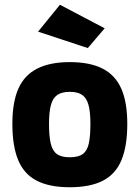

<svg xmlns="http://www.w3.org/2000/svg" viewBox="-20 -775 587 807"><path d="M273 12Q188 12 134.5 -15.5Q81 -43 56.5 -102Q32 -161 32 -254Q32 -346 57.5 -403Q83 -460 137 -487Q191 -514 273 -514Q357 -514 410.5 -487Q464 -460 489.5 -403Q515 -346 515 -254Q515 -161 490.5 -102Q466 -43 412.5 -15.5Q359 12 273 12ZM273 -114Q310 -114 328.5 -128Q347 -142 353.5 -173Q360 -204 360 -254Q360 -305 352 -334Q344 -363 325.5 -376Q307 -389 273 -389Q240 -389 221 -376Q202 -363 194 -333.5Q186 -304 186 -254Q186 -204 193 -173Q200 -142 218.5 -128Q237 -114 273 -114ZM349 -573 140 -642 232 -755 420 -656Z"/></svg>

Font: Cairo Play ExtraBold
Style: Regular
Weight: 800
Version: Version 3.119